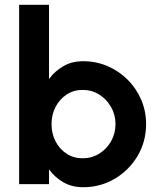

<svg xmlns="http://www.w3.org/2000/svg" viewBox="-20 -770 661 803"><path d="M327.5 -514Q382 -514 429.8 -493.5Q477.5 -473 513.8 -436.8Q550 -400.5 570.5 -353Q591 -305.5 591 -251Q591 -178 555.5 -118Q520 -58 460 -22.5Q400 13 327.5 13Q280.5 13 244.8 -7.8Q209 -28.5 185 -61.5V0H60V-750H185V-439.5Q209 -472.5 244.8 -493.2Q280.5 -514 327.5 -514ZM325.5 -108Q363.5 -108 394.8 -127.2Q426 -146.5 444.5 -179Q463 -211.5 463 -251Q463 -290.5 444.2 -323Q425.5 -355.5 394.5 -374.8Q363.5 -394 325.5 -394Q288 -394 258.5 -374.5Q229 -355 212.2 -322.5Q195.5 -290 195.5 -251Q195.5 -211 212.5 -178.5Q229.5 -146 258.8 -127Q288 -108 325.5 -108Z"/></svg>

Font: Urbanist
Style: Bold
Weight: 700
Designer: Corey Hu
Foundry: Corey Hu
Version: Version 1.330; ttfautohint (v1.8.4.7-5d5b)